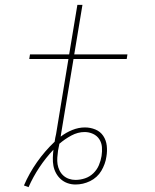

<svg xmlns="http://www.w3.org/2000/svg" viewBox="-20 -755 640 794"><path d="M98 19 79 12Q101 -39 133 -84.5Q165 -130 206 -169Q207 -177 208.5 -185Q210 -193 212 -201L263 -511H101L104 -530H266L300 -735H321L287 -530H507L504 -511H284L232 -198Q232 -196 231.5 -194Q231 -192 231 -190Q253 -207 279 -217.5Q305 -228 331 -228Q354 -228 374.5 -219.5Q395 -211 407 -193Q419 -175 421.5 -152.5Q424 -130 420 -107Q420 -107 420 -107Q420 -107 420 -107Q418 -92 412.5 -77Q407 -62 399 -48.5Q391 -35 379 -24Q367 -13 352.5 -6Q338 1 323 4.5Q308 8 292 8Q275 8 259.5 2.5Q244 -3 232 -13.5Q220 -24 212 -38.5Q204 -53 201 -69Q198 -85 198.5 -102Q199 -119 201 -136Q169 -102 143 -63Q117 -24 98 19ZM292 -11Q312 -11 331.5 -17.5Q351 -24 366 -38.5Q381 -53 389 -72Q397 -91 400 -110Q403 -129 401.5 -147Q400 -165 390.5 -179.5Q381 -194 364.5 -201.5Q348 -209 330 -209Q302 -209 275 -194.5Q248 -180 225 -160Q225 -159 225 -159Q225 -159 225 -159V-157Q224 -151 222.5 -145Q221 -139 220 -132Q218 -118 217 -103.5Q216 -89 218 -76Q220 -63 226 -50.5Q232 -38 242 -29Q252 -20 265 -15.5Q278 -11 292 -11Z"/></svg>

Font: Iosevka Curly Slab ThEx
Style: Italic
Weight: 100
Width: 7
Italic angle: -9°
Monospace: yes
Designer: Belleve Invis
Foundry: Belleve Invis
Version: Version 11.1.0; ttfautohint (v1.8.3)